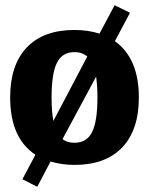

<svg xmlns="http://www.w3.org/2000/svg" viewBox="-20 -618 572 737"><path d="M513 -244Q513 -119 449 -52Q385 15 266 15Q218 15 174 2L123 99L66 70L116 -24Q19 -88 19 -244Q19 -369 83 -436Q147 -503 266 -503Q317 -503 362 -489L420 -598L479 -569L421 -460Q513 -394 513 -244ZM178 -244Q178 -188 185 -154L315 -401Q295 -418 266 -418Q219 -418 198.5 -377Q178 -336 178 -244ZM354 -244Q354 -287 349 -324L220 -84Q237 -70 266 -70Q313 -70 333.5 -111Q354 -152 354 -244Z"/></svg>

Font: Andada
Style: Bold
Weight: 700
Designer: Carolina Giovagnoli
Foundry: Carolina Giovagnoli
Version: Version 1.003